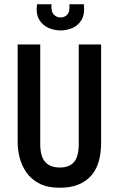

<svg xmlns="http://www.w3.org/2000/svg" viewBox="-20 -869 558 902"><path d="M262 13Q202 13 163.5 -7.5Q125 -28 103 -60.5Q81 -93 72 -129.5Q63 -166 63 -199V-660H169V-194Q169 -134 192.5 -108Q216 -82 261 -82Q305 -82 327.5 -107.5Q350 -133 350 -194V-660H455V-199Q455 -92 404.5 -39.5Q354 13 262 13ZM154 -849H222Q219 -816 232 -801.5Q245 -787 265 -787Q284 -787 296.5 -801Q309 -815 306 -849H374Q379 -801 362.5 -774.5Q346 -748 319 -737Q292 -726 265 -726Q234 -726 206.5 -738.5Q179 -751 163.5 -778Q148 -805 154 -849Z"/></svg>

Font: Bricolage Grotesque 12pt Condensed Medium
Style: Regular
Weight: 500
Width: 3
Designer: Mathieu Triay
Foundry: Atelier Triay
Version: Version 1.001; ttfautohint (v1.8.4.7-5d5b);gftools[0.9.33.de